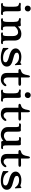

<svg xmlns="http://www.w3.org/2000/svg" viewBox="2034 -2828 805 4914"><g transform="rotate(90 2437.0 -370.5)"><path d="M140.6 -626Q123.5 -646.5 123.5 -669.9Q123.5 -693.4 129.2 -707.3Q134.8 -721.2 144.5 -731.4Q165.5 -753.4 191.4 -753.4Q217.3 -753.4 231.2 -746.8Q245.1 -740.2 253.9 -729.5Q272.5 -707.5 272.5 -685.1Q272.5 -662.6 267.1 -649.4Q261.7 -636.2 252 -625.7Q242.2 -615.2 228.3 -608.6Q214.4 -602.1 196 -602.1Q177.7 -602.1 163.8 -608.6Q149.9 -615.2 140.6 -626ZM313 7.3 208 0Q176.8 0 146.7 3.7Q116.7 7.3 103.8 7.3Q90.8 7.3 81.3 4.2Q71.8 1 66.4 -3.4Q57.1 -11.2 57.1 -20.8Q57.1 -30.3 62.3 -36.9Q67.4 -43.5 75.7 -43.5L99.6 -40Q140.1 -40 148.4 -112.3Q151.4 -137.7 151.4 -174.3V-317.9Q151.4 -387.2 138.7 -413.1Q134.8 -421.4 128.7 -429.9Q122.6 -438.5 109.4 -443.4Q96.2 -448.2 83 -451.9Q69.8 -455.6 60.3 -460.4Q50.8 -465.3 50.8 -471.9Q50.8 -478.5 52.2 -482.9Q53.7 -487.3 57.1 -491.2Q65.4 -500.5 82.5 -500.5L154.3 -494.6L228 -500.5Q248 -500.5 254.9 -492.7Q267.1 -478 267.1 -438V-174.3Q267.1 -92.3 276.9 -71Q286.6 -49.8 296.9 -44.9Q307.1 -40 321.8 -40L345.7 -43.5Q354.5 -43.5 359.4 -36.9Q364.3 -30.3 364.3 -22.5Q364.3 7.3 313 7.3Z M702.6 7.3 597.2 0Q565.9 0 535.9 3.7Q505.9 7.3 492.9 7.3Q480 7.3 470.5 4.2Q460.9 1 455.6 -3.4Q446.3 -11.2 446.3 -20.8Q446.3 -30.3 451.7 -36.9Q457 -43.5 464.8 -43.5L489.3 -40Q516.6 -40 528.3 -66.9Q540.5 -95.2 540.5 -167V-317.9Q540.5 -399.4 519 -428.7Q509.8 -440.9 484.4 -448.5Q459 -456.1 449.5 -460.7Q439.9 -465.3 439.9 -471.9Q439.9 -478.5 441.4 -482.9Q442.9 -487.3 446.3 -491.2Q454.6 -500.5 471.7 -500.5L543.5 -494.6L617.2 -500.5Q638.2 -500.5 644 -493.2Q656.2 -479.5 656.2 -439.9V-426.8Q737.3 -514.2 845.7 -514.2Q969.2 -514.2 1004.9 -416.5Q1017.6 -381.8 1017.6 -334.5V-167Q1017.6 -89.4 1026.6 -69.1Q1035.6 -48.8 1044.4 -44.4Q1053.2 -40 1064.9 -40L1090.8 -43.5Q1099.1 -43.5 1103.8 -36.6Q1108.4 -29.8 1108.4 -23.9Q1108.4 -18.1 1106.4 -12.9Q1104.5 -7.8 1099.1 -3.4Q1081.5 10.7 1036.6 5.9Q980.5 0 963.9 0L860.8 7.3Q818.8 7.3 811 -12.7Q809.1 -18.1 809.1 -24.2Q809.1 -30.3 814.2 -36.9Q819.3 -43.5 828.1 -43.5L854 -40Q882.8 -40 892.6 -66.2Q902.3 -92.3 902.3 -167V-296.4Q902.3 -385.7 852.1 -418Q832.5 -430.7 806.4 -430.7Q780.3 -430.7 759.8 -424.1Q739.3 -417.5 720.7 -406.2Q684.1 -383.3 656.2 -347.2V-167Q656.2 -85.9 666.3 -66.7Q676.3 -47.4 686.5 -43.7Q696.8 -40 710.9 -40L735.4 -43.5Q743.7 -43.5 748.8 -36.9Q753.9 -30.3 753.9 -22.5Q753.9 7.3 702.6 7.3Z M1624.5 -514.2Q1640.6 -514.2 1640.6 -493.2Q1640.6 -437 1644.5 -403.8Q1648.4 -370.6 1648.4 -363.3Q1648.4 -349.6 1634.8 -349.6Q1623.5 -349.6 1613.3 -370.1Q1551.8 -456.1 1435.1 -456.1Q1380.4 -456.1 1354.2 -439.9Q1328.1 -423.8 1328.1 -404.3Q1328.1 -384.8 1334 -372.3Q1339.8 -359.9 1355.5 -349.1Q1385.3 -328.6 1456.1 -311.8Q1526.9 -294.9 1567.9 -279.3Q1608.9 -263.7 1634.3 -244.1Q1683.6 -206.1 1683.6 -142.6Q1683.6 -82.5 1636.7 -41Q1577.6 11.7 1446.8 11.7Q1388.7 11.7 1333.5 -1Q1237.8 -23.9 1205.6 -46.4V-168.5Q1205.6 -173.8 1209.5 -178Q1213.4 -182.1 1220.2 -182.1Q1232.4 -182.1 1240.2 -160.2Q1248 -138.2 1268.8 -116.9Q1289.6 -95.7 1319.3 -80.1Q1382.8 -45.9 1463.4 -45.9Q1518.1 -45.9 1537.8 -55.9Q1557.6 -65.9 1565.4 -79.1Q1573.2 -92.3 1573.2 -108.9Q1573.2 -125.5 1565.7 -136.5Q1558.1 -147.5 1540.5 -158.2Q1505.4 -179.7 1435.3 -197.3Q1365.2 -214.8 1325.4 -233.4Q1285.6 -252 1261.7 -273.4Q1218.3 -313 1218.3 -370.6Q1218.3 -424.3 1272 -466.3Q1334 -514.2 1437.5 -514.2Q1509.8 -514.2 1565.9 -492.2Q1576.7 -488.3 1582.8 -488.3Q1588.9 -488.3 1593.3 -492.2L1602.5 -501Q1616.2 -514.2 1624.5 -514.2Z M2113.3 -506.8Q2176.3 -506.8 2176.3 -474.1Q2176.3 -439 2117.2 -439H1962.9V-165.5Q1962.9 -91.8 2008.3 -68.4Q2023.9 -60.1 2043.9 -60.1Q2092.3 -60.1 2129.4 -109.4Q2145.5 -130.9 2168.5 -130.9Q2175.8 -130.9 2180.7 -124.3Q2185.5 -117.7 2185.5 -111.3Q2185.5 -91.3 2167 -66.4Q2108.9 11.7 2011.7 11.7Q1890.6 11.7 1858.4 -69.3Q1846.7 -98.6 1846.7 -141.1V-439H1797.9Q1746.6 -439 1746.6 -470.7Q1746.6 -483.4 1759 -492.9Q1771.5 -502.4 1793.7 -507.6Q1815.9 -512.7 1835.2 -526.4Q1854.5 -540 1867.7 -561.5Q1891.6 -599.1 1903.8 -681.6Q1912.1 -733.4 1937.5 -733.4Q1962.9 -733.4 1962.9 -681.6V-503.4L2013.2 -504.9Q2071.8 -506.8 2113.3 -506.8Z M2357.4 -626Q2340.3 -646.5 2340.3 -669.9Q2340.3 -693.4 2345.9 -707.3Q2351.6 -721.2 2361.3 -731.4Q2382.3 -753.4 2408.2 -753.4Q2434.1 -753.4 2448 -746.8Q2461.9 -740.2 2470.7 -729.5Q2489.3 -707.5 2489.3 -685.1Q2489.3 -662.6 2483.9 -649.4Q2478.5 -636.2 2468.8 -625.7Q2459 -615.2 2445.1 -608.6Q2431.2 -602.1 2412.8 -602.1Q2394.5 -602.1 2380.6 -608.6Q2366.7 -615.2 2357.4 -626ZM2529.8 7.3 2424.8 0Q2393.6 0 2363.5 3.7Q2333.5 7.3 2320.6 7.3Q2307.6 7.3 2298.1 4.2Q2288.6 1 2283.2 -3.4Q2273.9 -11.2 2273.9 -20.8Q2273.9 -30.3 2279.1 -36.9Q2284.2 -43.5 2292.5 -43.5L2316.4 -40Q2356.9 -40 2365.2 -112.3Q2368.2 -137.7 2368.2 -174.3V-317.9Q2368.2 -387.2 2355.5 -413.1Q2351.6 -421.4 2345.5 -429.9Q2339.4 -438.5 2326.2 -443.4Q2313 -448.2 2299.8 -451.9Q2286.6 -455.6 2277.1 -460.4Q2267.6 -465.3 2267.6 -471.9Q2267.6 -478.5 2269 -482.9Q2270.5 -487.3 2273.9 -491.2Q2282.2 -500.5 2299.3 -500.5L2371.1 -494.6L2444.8 -500.5Q2464.8 -500.5 2471.7 -492.7Q2483.9 -478 2483.9 -438V-174.3Q2483.9 -92.3 2493.7 -71Q2503.4 -49.8 2513.7 -44.9Q2523.9 -40 2538.6 -40L2562.5 -43.5Q2571.3 -43.5 2576.2 -36.9Q2581.1 -30.3 2581.1 -22.5Q2581.1 7.3 2529.8 7.3Z M3002.9 -506.8Q3065.9 -506.8 3065.9 -474.1Q3065.9 -439 3006.8 -439H2852.5V-165.5Q2852.5 -91.8 2897.9 -68.4Q2913.6 -60.1 2933.6 -60.1Q2981.9 -60.1 3019 -109.4Q3035.2 -130.9 3058.1 -130.9Q3065.4 -130.9 3070.3 -124.3Q3075.2 -117.7 3075.2 -111.3Q3075.2 -91.3 3056.6 -66.4Q2998.5 11.7 2901.4 11.7Q2780.3 11.7 2748 -69.3Q2736.3 -98.6 2736.3 -141.1V-439H2687.5Q2636.2 -439 2636.2 -470.7Q2636.2 -483.4 2648.7 -492.9Q2661.1 -502.4 2683.3 -507.6Q2705.6 -512.7 2724.9 -526.4Q2744.1 -540 2757.3 -561.5Q2781.2 -599.1 2793.5 -681.6Q2801.8 -733.4 2827.1 -733.4Q2852.5 -733.4 2852.5 -681.6V-503.4L2902.8 -504.9Q2961.4 -506.8 3002.9 -506.8Z M3584 -53.7Q3515.1 11.7 3427.7 11.7Q3343.3 11.7 3288.1 -36.6Q3232.4 -85.9 3232.4 -161.1V-330.1Q3232.4 -412.1 3225.8 -429.7Q3219.2 -447.3 3209.2 -451.9Q3199.2 -456.5 3183.8 -456.5Q3168.5 -456.5 3163.1 -454.8Q3157.7 -453.1 3151.9 -453.1Q3146 -453.1 3140.9 -460Q3135.7 -466.8 3135.7 -471.9Q3135.7 -477.1 3137.9 -482.7Q3140.1 -488.3 3145.5 -493.2Q3159.2 -503.9 3175.5 -503.9Q3191.9 -503.9 3202.6 -503.2Q3213.4 -502.4 3224.1 -501.7Q3234.9 -501 3244.4 -500.2Q3253.9 -499.5 3259.3 -499.5L3313.5 -502.4Q3342.3 -502.4 3346.7 -458Q3348.6 -441.9 3348.6 -418.5V-180.7Q3348.6 -96.2 3411.6 -74.2Q3431.2 -67.4 3454.6 -67.4Q3519 -67.4 3583.5 -132.8V-329.6Q3583.5 -412.6 3576.9 -429.9Q3570.3 -447.3 3560.3 -451.9Q3550.3 -456.5 3534.9 -456.5Q3519.5 -456.5 3514.2 -454.8Q3508.8 -453.1 3502.9 -453.1Q3497.1 -453.1 3492.2 -460Q3487.3 -466.8 3487.3 -471.9Q3487.3 -477.1 3489.5 -482.7Q3491.7 -488.3 3497.1 -493.2Q3509.8 -503.9 3526.4 -503.9Q3543 -503.9 3553.7 -502.9L3575.2 -502Q3586.4 -501 3595.9 -500.2Q3605.5 -499.5 3610.8 -499.5L3664.6 -502.4Q3685.1 -502.4 3690.4 -491.2Q3699.7 -473.6 3699.7 -427.7V-172.9Q3699.7 -88.4 3706.1 -70.8Q3712.4 -53.2 3722.7 -48.1Q3732.9 -43 3748.5 -43Q3764.2 -43 3769 -44.7Q3773.9 -46.4 3780 -46.4Q3786.1 -46.4 3791.3 -39.6Q3796.4 -32.7 3796.4 -27.6Q3796.4 -22.5 3794.2 -16.8Q3792 -11.2 3786.1 -6.8Q3772.9 4.4 3756.3 4.4Q3739.7 4.4 3729 3.7Q3718.3 2.9 3707.5 2.2Q3696.8 1.5 3687.5 0.7Q3678.2 0 3672.4 0L3618.7 2.9Q3588.4 2.9 3584 -53.7Z M4186.5 -506.8Q4249.5 -506.8 4249.5 -474.1Q4249.5 -439 4190.4 -439H4036.1V-165.5Q4036.1 -91.8 4081.5 -68.4Q4097.2 -60.1 4117.2 -60.1Q4165.5 -60.1 4202.6 -109.4Q4218.8 -130.9 4241.7 -130.9Q4249 -130.9 4253.9 -124.3Q4258.8 -117.7 4258.8 -111.3Q4258.8 -91.3 4240.2 -66.4Q4182.1 11.7 4085 11.7Q3963.9 11.7 3931.6 -69.3Q3919.9 -98.6 3919.9 -141.1V-439H3871.1Q3819.8 -439 3819.8 -470.7Q3819.8 -483.4 3832.3 -492.9Q3844.7 -502.4 3866.9 -507.6Q3889.2 -512.7 3908.4 -526.4Q3927.7 -540 3940.9 -561.5Q3964.8 -599.1 3977.1 -681.6Q3985.4 -733.4 4010.7 -733.4Q4036.1 -733.4 4036.1 -681.6V-503.4L4086.4 -504.9Q4145 -506.8 4186.5 -506.8Z M4777.3 -514.2Q4793.5 -514.2 4793.5 -493.2Q4793.5 -437 4797.4 -403.8Q4801.3 -370.6 4801.3 -363.3Q4801.3 -349.6 4787.6 -349.6Q4776.4 -349.6 4766.1 -370.1Q4704.6 -456.1 4587.9 -456.1Q4533.2 -456.1 4507.1 -439.9Q4481 -423.8 4481 -404.3Q4481 -384.8 4486.8 -372.3Q4492.7 -359.9 4508.3 -349.1Q4538.1 -328.6 4608.9 -311.8Q4679.7 -294.9 4720.7 -279.3Q4761.7 -263.7 4787.1 -244.1Q4836.4 -206.1 4836.4 -142.6Q4836.4 -82.5 4789.6 -41Q4730.5 11.7 4599.6 11.7Q4541.5 11.7 4486.3 -1Q4390.6 -23.9 4358.4 -46.4V-168.5Q4358.4 -173.8 4362.3 -178Q4366.2 -182.1 4373 -182.1Q4385.3 -182.1 4393.1 -160.2Q4400.9 -138.2 4421.6 -116.9Q4442.4 -95.7 4472.2 -80.1Q4535.6 -45.9 4616.2 -45.9Q4670.9 -45.9 4690.7 -55.9Q4710.4 -65.9 4718.3 -79.1Q4726.1 -92.3 4726.1 -108.9Q4726.1 -125.5 4718.5 -136.5Q4710.9 -147.5 4693.4 -158.2Q4658.2 -179.7 4588.1 -197.3Q4518.1 -214.8 4478.3 -233.4Q4438.5 -252 4414.6 -273.4Q4371.1 -313 4371.1 -370.6Q4371.1 -424.3 4424.8 -466.3Q4486.8 -514.2 4590.3 -514.2Q4662.6 -514.2 4718.8 -492.2Q4729.5 -488.3 4735.6 -488.3Q4741.7 -488.3 4746.1 -492.2L4755.4 -501Q4769 -514.2 4777.3 -514.2Z"/></g></svg>

Font: Stoke
Style: Regular
Weight: 400
Designer: Nicole Fally
Foundry: Nicole Fally
Version: Version 1.002